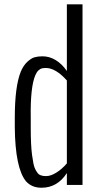

<svg xmlns="http://www.w3.org/2000/svg" viewBox="-20 -860 463 893"><path d="M291 -100.1V-485.8Q238.8 -543.9 192.9 -543.9Q181.6 -543.5 174.8 -542Q168 -540.5 159.4 -533Q150.9 -525.4 144.5 -510.7Q120.6 -455.1 123 -312V-266.1Q123 -225.6 124.5 -193.4Q126 -161.1 129.2 -138.2Q132.3 -115.2 135.7 -98.4Q139.2 -81.5 145 -71Q150.9 -60.5 155.8 -54.2Q160.6 -47.9 168.2 -45.2Q175.8 -42.5 180.9 -41.7Q186 -41 194.8 -41Q216.3 -41 242.4 -57.4Q268.6 -73.7 291 -100.1ZM363.8 0H291V-55.2Q247.1 13.2 172.9 13.2Q127.9 13.2 101.1 -16.6Q50.8 -77.6 48.8 -267.1V-313Q48.8 -458 76.7 -526.9Q88.9 -555.7 107.4 -572.8Q126.5 -590.3 141.6 -593.8Q157.2 -598.1 178.2 -598.1Q209.5 -598.1 238.8 -580.6Q268.1 -563 291 -529.8V-839.8H363.8Z"/></svg>

Font: VL Oswald
Style: Light
Weight: 300
Designer: vernon adams
Foundry: vernon adams
Version: Version ; ttfautohint (v0.92.18-e454-dirty) -l 8 -r 50 -G 20